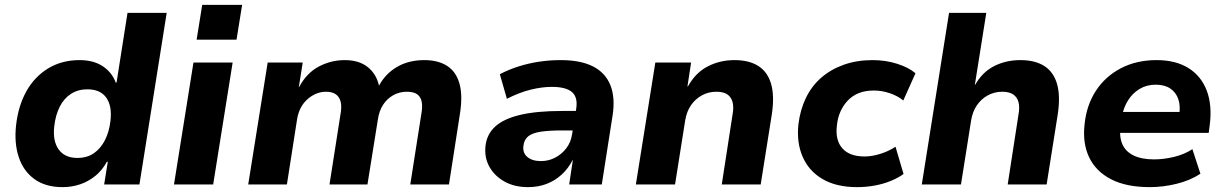

<svg xmlns="http://www.w3.org/2000/svg" viewBox="-20 -758 5036 789"><path d="M237 11Q167 11 121.5 -22Q76 -55 57 -112.5Q38 -170 46 -243Q55 -323 88.5 -383Q122 -443 178 -477Q234 -511 307 -511Q364 -511 402 -486Q440 -461 456 -418L459 -419L504 -705H665L553 0H408L423 -93H419Q400 -58 371.5 -35Q343 -12 309 -0.5Q275 11 237 11ZM298 -109Q338 -109 366 -128.5Q394 -148 411.5 -182.5Q429 -217 434 -262Q441 -323 416.5 -357Q392 -391 339 -391Q301 -391 272 -372.5Q243 -354 225.5 -319.5Q208 -285 203 -239Q196 -179 221 -144Q246 -109 298 -109Z M788 -595 811 -738H975L952 -595ZM695 0 775 -501H936L856 0Z M1000 0 1080 -501H1224L1208 -400H1209Q1240 -458 1290 -484.5Q1340 -511 1397 -511Q1455 -511 1491 -482.5Q1527 -454 1538 -404V-407Q1564 -455 1611.5 -483Q1659 -511 1724 -511Q1780 -511 1817 -487.5Q1854 -464 1868 -415Q1882 -366 1870 -290L1825 0H1666L1711 -287Q1717 -319 1713 -339.5Q1709 -360 1694.5 -370.5Q1680 -381 1652 -381Q1621 -381 1595.5 -366.5Q1570 -352 1554 -327Q1538 -302 1533 -268L1490 0H1334L1379 -287Q1385 -319 1380 -339.5Q1375 -360 1360 -370.5Q1345 -381 1320 -381Q1297 -381 1277 -372Q1257 -363 1241 -348Q1225 -333 1215 -313Q1205 -293 1201 -269L1159 0Z M2150 11Q2094 11 2053 -12Q2012 -35 1991 -73Q1970 -111 1975 -157Q1980 -206 2015 -238Q2050 -270 2118 -286Q2186 -302 2289 -302H2364L2352 -222H2290Q2238 -222 2203.5 -217Q2169 -212 2151.5 -198.5Q2134 -185 2131 -159Q2127 -130 2147 -113Q2167 -96 2203 -96Q2234 -96 2261 -110Q2288 -124 2307 -148.5Q2326 -173 2331 -207L2348 -312Q2355 -359 2330 -380Q2305 -401 2248 -401Q2207 -401 2160.5 -389.5Q2114 -378 2063 -352L2034 -453Q2070 -472 2111 -485Q2152 -498 2195.5 -504.5Q2239 -511 2284 -511Q2366 -511 2417 -485Q2468 -459 2488.5 -407.5Q2509 -356 2497 -281L2453 0H2319L2334 -100H2333Q2315 -65 2287.5 -40Q2260 -15 2225.5 -2Q2191 11 2150 11Z M2593 0 2673 -501H2820L2805 -403H2807Q2839 -460 2889 -485.5Q2939 -511 2998 -511Q3058 -511 3096 -487Q3134 -463 3148.5 -414Q3163 -365 3152 -290L3106 0H2946L2990 -285Q2996 -317 2990.5 -338Q2985 -359 2969 -370Q2953 -381 2924 -381Q2891 -381 2864 -366Q2837 -351 2819.5 -325.5Q2802 -300 2796 -265L2754 0Z M3502 11Q3417 11 3360.5 -22Q3304 -55 3278.5 -113.5Q3253 -172 3261 -247Q3268 -306 3291.5 -355Q3315 -404 3354.5 -438.5Q3394 -473 3447.5 -492Q3501 -511 3566 -511Q3619 -511 3666.5 -496Q3714 -481 3742 -457L3692 -345Q3669 -364 3636.5 -375Q3604 -386 3571 -386Q3536 -386 3509.5 -375.5Q3483 -365 3464 -345Q3445 -325 3433.5 -299Q3422 -273 3419 -241Q3412 -182 3441.5 -148.5Q3471 -115 3533 -115Q3564 -115 3598.5 -126Q3633 -137 3660 -155L3693 -43Q3671 -27 3640.5 -14.5Q3610 -2 3574.5 4.5Q3539 11 3502 11Z M3768 0 3880 -705H4033L3986 -409H3987Q4017 -462 4065.5 -486.5Q4114 -511 4173 -511Q4233 -511 4271 -487Q4309 -463 4323.5 -414Q4338 -365 4327 -290L4281 0H4121L4165 -285Q4171 -317 4165.5 -338Q4160 -359 4143.5 -370Q4127 -381 4099 -381Q4066 -381 4039 -366Q4012 -351 3994.5 -325.5Q3977 -300 3971 -265L3929 0Z M4705 11Q4608 11 4545.5 -21.5Q4483 -54 4455.5 -112Q4428 -170 4437 -248Q4445 -326 4483.5 -385Q4522 -444 4586 -477.5Q4650 -511 4733 -511Q4811 -511 4863.5 -478.5Q4916 -446 4939 -385.5Q4962 -325 4951 -242L4947 -212H4559L4572 -298H4841L4825 -281Q4832 -321 4822.5 -349.5Q4813 -378 4789.5 -394Q4766 -410 4729 -410Q4692 -410 4663 -392.5Q4634 -375 4615.5 -345.5Q4597 -316 4590 -278L4586 -251Q4578 -202 4590.5 -169.5Q4603 -137 4636.5 -120Q4670 -103 4722 -103Q4763 -103 4805.5 -113.5Q4848 -124 4880 -145L4913 -44Q4870 -16 4814.5 -2.5Q4759 11 4705 11Z"/></svg>

Font: Nunito Sans 8pt ExtraBold
Style: Italic
Weight: 800
Italic angle: -9°
Version: Version 3.101;gftools[0.9.27]